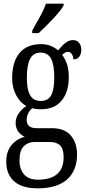

<svg xmlns="http://www.w3.org/2000/svg" viewBox="-20 -786 470 1044"><path d="M14 93Q14 37 42.5 3Q71 -31 114 -42Q65 -67 65 -118Q65 -168 123 -210Q88 -229 67 -270Q46 -311 46 -361Q46 -449 86 -497.5Q126 -546 203 -546Q257 -546 296 -512Q300 -516 313 -531.5Q326 -547 342.5 -557.5Q359 -568 376 -568Q398 -568 410 -553Q422 -538 422 -516Q422 -493 411 -478Q400 -463 379 -463Q379 -479 370.5 -491.5Q362 -504 351 -504Q341 -504 334 -500Q327 -496 318 -488Q335 -465 344.5 -436.5Q354 -408 354 -366Q354 -287 315.5 -239.5Q277 -192 203 -192Q172 -192 155 -198Q125 -170 125 -134Q125 -89 179 -89H262Q331 -89 365 -49Q399 -9 399 54Q399 141 345 189.5Q291 238 184 238Q100 238 57 200Q14 162 14 93ZM275 -365Q275 -435 257.5 -467.5Q240 -500 200 -500Q162 -500 144 -466.5Q126 -433 126 -364Q126 -299 144 -268Q162 -237 201 -237Q241 -237 258 -267.5Q275 -298 275 -365ZM326 68Q326 24 307 5Q288 -14 250 -14H168Q133 -14 109.5 9Q86 32 86 86Q86 134 111 162.5Q136 191 186 191Q326 191 326 68ZM155 -619 174 -654Q216 -725 230 -766H326V-756Q312 -731 270.5 -686Q229 -641 190 -606H155Z"/></svg>

Font: Noto Serif Cond
Style: Regular
Weight: 400
Width: 3
Designer: Monotype Design Team
Foundry: Monotype Imaging Inc.
Version: Version 1.001